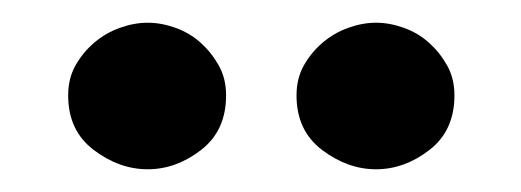

<svg xmlns="http://www.w3.org/2000/svg" viewBox="-20 -722 459 169"><path d="M40 -638Q40 -653 46.5 -664.5Q53 -676 63 -684.5Q73 -693 85.5 -697.5Q98 -702 110 -702Q122 -702 134.5 -697.5Q147 -693 156.5 -684.5Q166 -676 172.5 -664.5Q179 -653 179 -638Q179 -607 157 -590Q135 -573 110 -573Q85 -573 62.5 -590Q40 -607 40 -638ZM241 -638Q241 -653 247.5 -664.5Q254 -676 264 -684.5Q274 -693 286.5 -697.5Q299 -702 311 -702Q323 -702 335.5 -697.5Q348 -693 357.5 -684.5Q367 -676 373.5 -664.5Q380 -653 380 -638Q380 -607 358 -590Q336 -573 311 -573Q286 -573 263.5 -590Q241 -607 241 -638Z"/></svg>

Font: LT Museum
Style: Bold
Weight: 700
Designer: Daniel Lyons
Foundry: LyonsType
Version: Version 1.010